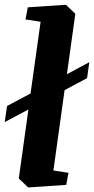

<svg xmlns="http://www.w3.org/2000/svg" viewBox="-23 -783 398 813"><path d="M6.8 -334 106.4 -387.2 148.9 -690.9 85 -700.7 94.7 -752 256.3 -762.7 295.9 -724.6 260.3 -468.8 355 -519.5 345.7 -452.1 250.5 -401.4 203.1 -61 267.1 -51.3 257.3 0 96.2 10.7 56.6 -27.3 97.2 -319.3 -2.9 -266.1Z"/></svg>

Font: Noticia Text
Style: Bold Italic
Weight: 700
Italic angle: -8°
Designer: JM Sole
Foundry: JM Sole
Version: Version 1.003